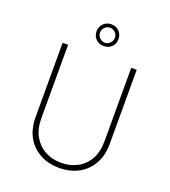

<svg xmlns="http://www.w3.org/2000/svg" viewBox="-162 -1029 1023 1154"><g transform="rotate(20 350.0 -451.5)"><path d="M148 -235Q148 -169 174.5 -122Q201 -75 246.5 -50Q292 -25 350 -25Q408 -25 454 -50Q500 -75 526 -122Q552 -169 552 -235V-706H587V-233Q587 -156 555.5 -102Q524 -48 470.5 -20Q417 8 350 8Q283 8 229 -20Q175 -48 144 -102Q113 -156 113 -233V-706H148ZM281 -841Q281 -871 301 -891Q321 -911 351 -911Q382 -911 401.5 -891Q421 -871 421 -841Q421 -811 401.5 -791.5Q382 -772 351 -772Q321 -772 301 -791.5Q281 -811 281 -841ZM303 -841Q303 -822 317.5 -807.5Q332 -793 351 -793Q370 -793 384 -807.5Q398 -822 398 -841Q398 -861 384 -875Q370 -889 352 -889Q332 -889 317.5 -875Q303 -861 303 -841Z"/></g></svg>

Font: Josefin Sans ExtraLight
Style: Regular
Weight: 250
Designer: Santiago Orozco
Foundry: Typemade
Version: Version 2.000